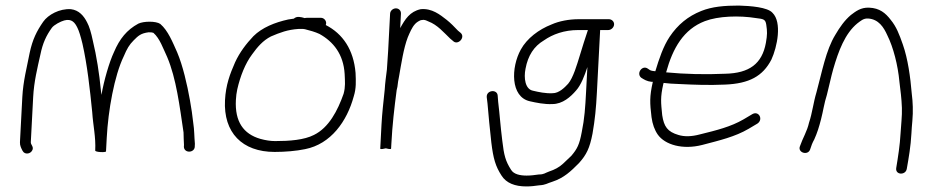

<svg xmlns="http://www.w3.org/2000/svg" viewBox="-20 -544 3343 690"><path d="M680 -20 680.4 -27C677.9 -54.6 678.7 -75.7 674.4 -103C671.1 -132.1 668.2 -152.9 662.6 -184C652.6 -240.2 637 -308.2 616.7 -356C600.2 -392.7 584.1 -434 556 -458C540.3 -468.9 495.8 -468.1 477.1 -459C435.8 -436.7 409.8 -404.4 389.7 -357C372.7 -321.3 353.3 -253.5 344.6 -203C343.7 -209.7 343 -215.3 342.5 -220C337 -278.6 326.9 -343.1 313.8 -397C307.4 -427.7 300.6 -449.7 293.3 -463C281.3 -487.2 263.6 -507.6 234.8 -511C193.8 -513.7 152.8 -490.9 135.4 -466C112.1 -432.5 97 -402.7 86.6 -354C76.6 -301.9 63.3 -253.1 60.2 -195L51.7 -33C51.1 -20.9 56.4 -11 61.1 -2C69.2 13.5 91 9.4 96.8 -5.5C101.4 -17.4 90.2 -23.8 90.7 -33L99.2 -195C102.2 -251.2 114.2 -298.7 125.2 -348C133.6 -389.5 146.3 -416.2 166.3 -444C174 -454.7 197.9 -467 210.7 -470.5C238 -478 249.4 -462.4 258.3 -444C263.7 -433.3 269.7 -414.3 276.3 -387C293.5 -311.2 303.2 -223.2 311.4 -141C314.6 -91.8 324.7 -51.9 322.2 -3C321.8 3.1 360.8 4.6 361 0C361.9 -16.3 362.7 -32.7 363.6 -49C368.7 -146.6 390.7 -271.7 424.9 -342C436.5 -369.1 444 -382.5 460.4 -399C476.6 -415.3 486 -424.5 514.4 -428C523.1 -428 528.7 -427.3 531.3 -426C554.5 -405.8 566.3 -369.6 580.8 -339C613.6 -261.6 625.6 -162.3 639.6 -68C640 -56.3 640.3 -33.5 641.2 -23L640.8 -16C642.6 8.5 681.9 5.8 680 -20Z M1069.1 -440C1071.1 -440 1073.4 -439.7 1076 -439C1093.3 -434.6 1112.6 -429.3 1128.1 -422C1177.7 -394.5 1214.4 -349.4 1218.6 -278C1219.7 -250.8 1221.9 -232.7 1214.8 -207C1193.5 -146.5 1161.8 -85.2 1108.1 -59C1073.1 -41 1020.7 -37 968.9 -37C952.3 -37 934.4 -39.7 915.4 -45C854.8 -62.6 823.6 -106.9 827.7 -184.5C828.4 -198.2 830.1 -211 832.7 -223C843.4 -269.8 861 -315.4 886.3 -349C905.1 -375.1 924.7 -398.2 953.6 -413C986.5 -427 1013.2 -437.4 1053.1 -440ZM1133.2 -480H1083.2C1080.5 -480 1077.8 -479.7 1075.1 -479C1061.6 -482.9 1046.7 -487.1 1036 -477C1029.3 -476.3 1022.6 -475.3 1015.8 -474C967.8 -463.5 921.9 -445 890.7 -414C865.2 -387.2 841.3 -356 824.8 -320C806.3 -277.7 791.6 -239.5 788.6 -184C782.5 -67.5 850.3 2 966.9 2C1005.3 2 1044.4 -1.4 1076.4 -8C1169 -26.3 1227 -107.8 1251.4 -198C1260.4 -226.9 1259.1 -250.8 1257.8 -282C1250.8 -365.5 1212 -422.6 1150.8 -454C1151.6 -456.7 1152 -458.7 1152.1 -460C1152.7 -470.6 1143.7 -480 1133.2 -480Z M1381.9 -495 1374.9 -361C1373.8 -339.7 1372.3 -317.3 1370.4 -294C1367.5 -270.9 1363.9 -245.4 1362.6 -222C1358.1 -179.3 1353.1 -136.2 1351 -96L1346.5 -10C1346.3 -5.7 1364.2 -10.5 1366.6 -11C1368.4 -10.5 1385.3 -5.9 1385.5 -10L1386.5 -28C1389.9 -93.6 1397.1 -156.6 1405.5 -220L1408.2 -232C1409.5 -244.7 1411.5 -257.3 1414.2 -270C1421.9 -313.5 1430.3 -370.5 1445.5 -410C1452.8 -427.1 1460.4 -445.4 1471 -457C1474.5 -461.9 1488.7 -472 1495.7 -472C1505 -474.3 1511.5 -470.6 1519.5 -467C1552.1 -454.9 1575.1 -426.9 1598.2 -405L1607.8 -397C1624.9 -379 1654.1 -409.7 1635.3 -426L1625.7 -434C1613.8 -446.6 1598.9 -462 1584.8 -473C1561.8 -490.9 1532.3 -515 1491.8 -511C1452.7 -502.4 1435.9 -475 1418.2 -443L1420.9 -495C1421.5 -505.6 1413.5 -514 1402.9 -514C1392.4 -514 1382.5 -505.6 1381.9 -495Z M2092.8 -436C2082.4 -405.1 2074.2 -379.2 2062.9 -342C2053.3 -311.2 2040 -264.5 2021.7 -243C2008.8 -228.9 1988.7 -209 1966 -209C1941.3 -207.6 1915.5 -213.2 1895.4 -218C1867.4 -223.2 1861.7 -263.6 1868.6 -297C1877.3 -344.1 1898.7 -377.6 1934.9 -399C1966.2 -420.8 2007.4 -436 2057.8 -436ZM2167.9 -475H2059.9C2024.8 -475 1989.1 -468.2 1961.9 -456C1916.2 -438.1 1874 -406.4 1851.7 -366C1816.2 -301.8 1813.7 -195.6 1884.4 -180C1906.6 -175 1936.8 -168.6 1964.9 -170C2002.1 -170 2031 -196.2 2050.5 -219C2067.6 -237.9 2081.1 -272.4 2090.9 -303L2086.1 -212C2083.3 -158.4 2080.7 -117.9 2070.6 -69C2062.3 -24.6 2054.5 -9.1 2033.2 16C2017.4 31 2017.4 31 2003.7 44C1989.8 57.2 1972.5 66 1954.2 72C1937.8 77.8 1935.5 83 1916.7 83C1899.8 85.2 1888.8 87 1872.4 87C1849.9 87 1826.2 82.6 1816.5 66C1796.8 35 1791.2 14.8 1785 -39C1778.2 -92.9 1776 -131.4 1770.3 -178L1768.5 -201C1766.4 -224.5 1727.4 -220.3 1729.2 -195L1732 -172C1735.7 -125 1739.9 -87.1 1745.7 -32C1752.6 25.4 1760.7 53.8 1782.4 87C1799.4 114 1830.5 126 1871.4 126C1887.8 126 1901 124.4 1917.6 122C1941.3 120.7 1945.4 115 1965.3 109C2006.9 95.4 2031.8 71.2 2060.8 42C2087.7 11.9 2099.2 -11.3 2109.4 -64C2118.3 -115 2122.2 -156.2 2125.1 -212L2136.8 -436H2165.8C2176.4 -436 2186.3 -445.4 2186.9 -456C2187.5 -466.6 2178.5 -475 2167.9 -475Z M2373.9 -284C2397.9 -371.4 2436.7 -438.7 2513 -468C2561.2 -486.5 2637.1 -488.8 2697.1 -479C2724 -475.8 2730.9 -474.7 2733.8 -455C2737.4 -430.7 2737.7 -419.7 2732.4 -390C2718.7 -314.7 2672.8 -281 2586.6 -279C2514 -275.7 2441.4 -277.5 2373.9 -284ZM2364.9 -246C2379.5 -244 2398.4 -242.7 2421.7 -242C2477.4 -239.2 2526.8 -237.4 2585.6 -240C2672.6 -243.6 2721.3 -270.1 2752.3 -330C2773.2 -375.4 2791.2 -463.8 2756.1 -498C2738.4 -518.2 2676.8 -522.8 2635.5 -524C2583.6 -524 2539.2 -520.3 2499.9 -504.5C2452.5 -485.5 2416 -455.7 2386.6 -412C2363.5 -377.3 2348.7 -333 2335.1 -288C2331.8 -288.7 2328.8 -289 2326.1 -289C2317 -290.3 2314 -293 2308.6 -297C2288.4 -312 2265.8 -280.7 2283.9 -265C2294.7 -258 2304.6 -251.8 2321.1 -250H2326.1C2313.8 -195.9 2315.4 -173.8 2321.4 -123C2324.8 -97.7 2332.4 -76.7 2344.1 -60C2370.1 -23.7 2433.1 -5.1 2503.2 -23C2566.2 -39.5 2621.9 -52.6 2670.2 -81L2702.2 -100C2723.9 -114.9 2707.1 -146.8 2684 -134L2652 -115C2606.2 -88.4 2555.2 -75.8 2495.2 -61C2465.4 -53 2439.7 -52.3 2418.1 -59C2378.6 -70.6 2366.1 -89.2 2359.8 -130C2355.2 -176.7 2352.7 -193 2363.7 -242C2363.7 -242.7 2364.1 -244 2364.9 -246Z M2891.4 -7C2895.6 -20.8 2899.6 -30.9 2906.3 -43C2917 -66.7 2923.3 -87.2 2930.5 -115C2938.2 -144.2 2942 -173.7 2951.6 -203C2958.2 -227.9 2967 -270.2 2974.5 -296C2993.2 -360.4 3016.5 -423.4 3061.1 -460C3072.3 -468.1 3082.6 -478.7 3100 -477.5C3137.7 -474.8 3155.9 -446 3168.9 -417C3190.4 -374.1 3206.9 -309.3 3212.2 -251C3216.4 -215.5 3219.9 -192.3 3221.2 -156C3222.3 -127.8 3217.9 -93.1 3216.4 -65C3214.1 -21.9 3207.3 20.1 3200.9 59C3196.2 85.3 3234.5 86.8 3238.7 63C3245.8 23 3253 -18.4 3255.4 -64C3256.1 -78.7 3257.3 -94 3258.8 -110C3261.9 -143.7 3260.5 -177.4 3256.8 -206C3251.6 -267.7 3242.8 -332.1 3224.6 -384C3211.7 -420.8 3201.6 -447.7 3180.8 -473C3162.4 -496.9 3141.4 -515 3103.1 -516.5C3073.2 -517.6 3055.4 -503.3 3037.7 -490C3015.1 -470.8 2998 -446.3 2982 -419C2947.9 -363.7 2933.8 -283.9 2914.1 -212C2903 -175.3 2899.2 -138 2887.4 -103C2880.7 -72.3 2864.6 -47.3 2855 -19C2845 4.3 2883.4 16.6 2891.4 -7Z"/></svg>

Font: Just Breathe
Style: Obl1
Weight: 400
Foundry: Cannot Into Space Fonts
Version: Version 0.72